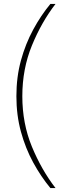

<svg xmlns="http://www.w3.org/2000/svg" viewBox="-20 -846 331 972"><path d="M235 106Q187 48 148 -23.5Q109 -95 86 -179Q63 -263 63 -359Q63 -456 86 -540Q109 -624 148 -696Q187 -768 235 -826H261Q190 -734 141.5 -615.5Q93 -497 93 -359Q93 -221 141.5 -103.5Q190 14 261 106Z"/></svg>

Font: Murecho ExtraLight
Style: Regular
Weight: 200
Designer: Neil Summerour
Foundry: Positype
Version: Version 1.010; ttfautohint (v1.8.3)